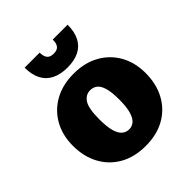

<svg xmlns="http://www.w3.org/2000/svg" viewBox="-205 -883 1030 1030"><g transform="rotate(-45 310.0 -367.5)"><path d="M310.1 10.7Q225.1 10.7 163.1 -24.4Q101.1 -59.6 67.4 -122.1Q33.7 -184.6 33.7 -266.6Q33.7 -346.2 67.9 -407.2Q102.1 -468.3 164.1 -502.9Q226.1 -537.6 310.1 -537.6Q394 -537.6 455.8 -502.9Q517.6 -468.3 551.8 -407.2Q585.9 -346.2 585.9 -266.6Q585.9 -184.6 552.2 -122.1Q518.6 -59.6 456.8 -24.4Q395 10.7 310.1 10.7ZM310.1 -115.2Q332 -115.2 348.9 -129.4Q365.7 -143.6 375.5 -176.5Q385.3 -209.5 385.3 -266.6Q385.3 -322.3 376 -354Q366.7 -385.7 349.9 -398.9Q333 -412.1 310.1 -412.1Q275.9 -412.1 255.1 -381.1Q234.4 -350.1 234.4 -266.6Q234.4 -209 244.1 -175.8Q253.9 -142.6 271 -128.9Q288.1 -115.2 310.1 -115.2ZM311 -583.5Q258.3 -583.5 221.7 -601.6Q185.1 -619.6 166 -656Q147 -692.4 147 -746.1H261.2Q261.2 -725.1 267.1 -712.4Q272.9 -699.7 283.9 -694.1Q294.9 -688.5 311 -688.5Q327.1 -688.5 338.1 -694.1Q349.1 -699.7 354.7 -712.4Q360.4 -725.1 360.4 -746.1H473.1Q473.1 -692.4 454.3 -656Q435.5 -619.6 399.4 -601.6Q363.3 -583.5 311 -583.5Z"/></g></svg>

Font: Comme Black
Style: Regular
Weight: 900
Version: Version 1.000;gftools[0.9.27]